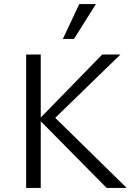

<svg xmlns="http://www.w3.org/2000/svg" viewBox="-20 -927 655 947"><path d="M506 0 172 -338 484 -658H574L231 -325L237 -361L605 0ZM109 0V-658H181V0ZM290 -735 371 -907H453L345 -735Z"/></svg>

Font: Ysabeau Office
Style: Regular
Weight: 400
Designer: Christian Thalmann (Catharsis Fonts)
Version: Version 2.001;gftools[0.9.30]; featfreeze: tnum,lnum,ss02